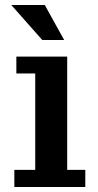

<svg xmlns="http://www.w3.org/2000/svg" viewBox="-20 -743 391 763"><path d="M148 -584 25 -723H158L235 -584ZM37 0V-68H120V-451H45V-518H247V-68H319V0Z"/></svg>

Font: Montagu Slab 16pt Medium
Style: Regular
Weight: 500
Designer: Florian Karsten
Foundry: Florian Karsten
Version: Version 1.000; ttfautohint (v1.8.3)